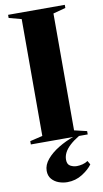

<svg xmlns="http://www.w3.org/2000/svg" viewBox="-106 -791 583 1084"><g transform="rotate(-10 185.5 -249.0)"><path d="M94.5 -36V-706L23 -725V-743H348V-725L276.5 -706V-36L348.5 -19V0H22.5V-19ZM189 245.5Q164 245.5 140 236.8Q116 228 100.2 209.5Q84.5 191 84.5 162.5Q84.5 128.5 110.8 97.2Q137 66 179 40.5Q221 15 267.5 -1L281 -5L300 -1Q266 19.5 244.5 39.5Q223 59.5 213 79.2Q203 99 203 119.5Q203 146.5 220.5 156Q238 165.5 257.5 165.5Q273 165.5 290.2 161.2Q307.5 157 321 147.5L333.5 169Q314 196.5 275.2 221Q236.5 245.5 189 245.5Z"/></g></svg>

Font: Merriweather 144pt Black
Style: Regular
Weight: 900
Version: Version 2.100